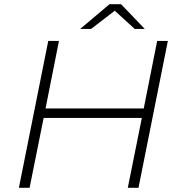

<svg xmlns="http://www.w3.org/2000/svg" viewBox="-20 -895 854 915"><path d="M729 -700H780L640 0H589L656 -333H188L121 0H70L210 -700H261L197 -378H665ZM362 -757 502 -875H557L670 -757H622L527 -844L414 -757Z"/></svg>

Font: Montserrat Thin Light
Style: Italic
Weight: 300
Italic angle: -11.3°
Version: Version 9.000